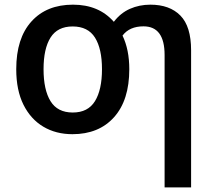

<svg xmlns="http://www.w3.org/2000/svg" viewBox="-20 -571 926 831"><path d="M539.6 -271.5Q539.6 -137.2 473.6 -63.7Q407.7 9.8 293.5 9.8Q222.2 9.8 167.5 -22.7Q112.8 -55.2 81.5 -117.9Q50.3 -180.7 50.3 -271.5Q50.3 -405.3 116 -478Q181.6 -550.8 295.9 -550.8Q407.7 -550.8 472.7 -476.6Q501.5 -514.6 542.2 -532.7Q583 -550.8 630.9 -550.8Q714.4 -550.8 760.7 -503.7Q807.1 -456.5 807.1 -353.5V240.2H692.4V-333Q692.4 -457 601.1 -457Q540.5 -457 510.3 -417Q539.6 -356 539.6 -271.5ZM168.5 -271.5Q168.5 -182.1 198.7 -133.1Q229 -84 294.9 -84Q360.8 -84 391.1 -133.3Q421.4 -182.6 421.4 -271.5Q421.4 -359.9 391.1 -408.2Q360.8 -456.5 294.4 -456.5Q229 -456.5 198.7 -408.4Q168.5 -360.4 168.5 -271.5Z"/></svg>

Font: Open Sans SemiBold
Style: Regular
Weight: 600
Designer: Monotype Design Team
Foundry: Monotype Imaging Inc.
Version: Version 3.003; ttfautohint (v1.8.4)